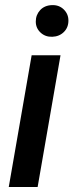

<svg xmlns="http://www.w3.org/2000/svg" viewBox="-20 -750 294 770"><path d="M130.9 0H15.1L106.9 -528.3H222.7ZM123.5 -663.6Q123.5 -690.4 141.1 -709.5Q158.7 -728.5 188.5 -729.5Q216.8 -730.5 235.6 -712.2Q254.4 -693.8 254.4 -667.5Q254.4 -639.6 236.1 -621.6Q217.8 -603.5 189.5 -602.5Q161.6 -601.6 142.6 -619.4Q123.5 -637.2 123.5 -663.6Z"/></svg>

Font: RobotoDraft Medium
Style: Italic
Weight: 500
Italic angle: -12°
Version: Version 2.001152; 2014